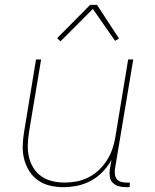

<svg xmlns="http://www.w3.org/2000/svg" viewBox="-20 -766 640 794"><path d="M242 8Q213 8 186 1.5Q159 -5 137 -20.5Q115 -36 100.5 -59.5Q86 -83 79.5 -109.5Q73 -136 74 -165Q75 -194 80 -223L129 -520H150L100 -220Q96 -194 95 -168Q94 -142 99.5 -117.5Q105 -93 118 -72Q131 -51 151 -37Q171 -23 196 -17Q221 -11 247 -11Q271 -11 296 -15.5Q321 -20 345 -32Q369 -44 388.5 -62.5Q408 -81 422 -103Q436 -125 444.5 -149.5Q453 -174 457 -199L510 -520H531L455 -65Q454 -54 455.5 -43.5Q457 -33 463.5 -25Q470 -17 480.5 -14Q491 -11 502 -11H517L516 8H498Q483 8 469 3.5Q455 -1 445.5 -11Q436 -21 434 -35.5Q432 -50 434 -65L441 -105Q427 -79 405 -56Q383 -33 356 -18.5Q329 -4 300 2Q271 8 242 8ZM230 -595 216 -608 353 -746H381L472 -607L456 -597L364 -729Z"/></svg>

Font: Iosevka Thin Extended
Style: Italic
Weight: 100
Width: 7
Italic angle: -9°
Monospace: yes
Designer: Belleve Invis
Foundry: Belleve Invis
Version: Version 32.5.0; ttfautohint (v1.8.4)